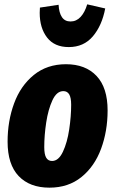

<svg xmlns="http://www.w3.org/2000/svg" viewBox="-20 -847 532 885"><path d="M15 -194Q15 -289 45 -370.5Q75 -452 136 -501.5Q197 -551 284 -551Q374 -551 425 -497Q476 -443 476 -338Q476 -243 446 -161.5Q416 -80 355.5 -31Q295 18 208 18Q117 18 66 -35.5Q15 -89 15 -194ZM308 -364Q308 -397 299 -412Q290 -427 272 -427Q241 -427 221.5 -384.5Q202 -342 193 -282.5Q184 -223 184 -169Q184 -135 193 -120Q202 -105 220 -105Q250 -105 270 -147.5Q290 -190 299 -250.5Q308 -311 308 -364ZM163 -788Q163 -804 164 -812L250 -825Q252 -788 265.5 -768Q279 -748 305 -748Q332 -748 351.5 -769Q371 -790 382 -827L465 -808Q450 -729 408 -679.5Q366 -630 297 -630Q231 -630 197 -674Q163 -718 163 -788Z"/></svg>

Font: Fira Sans Extra Condensed ExtraBold
Style: Italic
Weight: 800
Width: 3
Italic angle: -8°
Designer: Carrois Corporate & Edenspiekermann AG
Foundry: Carrois Corporate GbR & Edenspiekermann AG
Version: Version 4.203